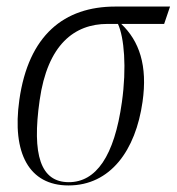

<svg xmlns="http://www.w3.org/2000/svg" viewBox="-20 -556 539 586"><path d="M189 10C317 10 394 -97 415 -245C431 -356 405 -431 350 -483H481L499 -536H332C176 -536 67 -449 39 -251C16 -88 69 10 189 10ZM190 0C104 0 77 -83 101 -250C125 -420 207 -483 308 -483H340C359 -442 367 -350 352 -244C329 -79 273 0 190 0Z"/></svg>

Font: Noto Serif Display Condensed Light
Style: Italic
Weight: 300
Width: 3
Italic angle: -12°
Designer: Monotype Design Team
Foundry: Monotype Imaging Inc.
Version: Version 2.009